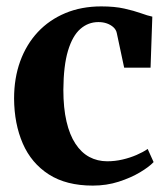

<svg xmlns="http://www.w3.org/2000/svg" viewBox="-20 -569 524 600"><path d="M270 11Q187 11 132.5 -24Q78 -59 51.2 -120.5Q24.5 -182 24 -261Q24 -325 43.2 -377.8Q62.5 -430.5 98.2 -468.8Q134 -507 184.2 -528Q234.5 -549 296.5 -549Q338.5 -549 368.5 -542.2Q398.5 -535.5 420 -527.8Q441.5 -520 456 -517L450.5 -357.5H368L345 -465.5Q343 -476 334.5 -483.8Q326 -491.5 314 -495.8Q302 -500 287.5 -500Q255.5 -500 231 -478.5Q206.5 -457 192.5 -410.5Q178.5 -364 178 -288.5Q178 -231.5 187.8 -189.5Q197.5 -147.5 215.8 -119.8Q234 -92 259.2 -78.5Q284.5 -65 315 -65Q339.5 -65 363 -70.5Q386.5 -76 406.8 -84.8Q427 -93.5 441.5 -103.5L460 -62.5Q446 -47.5 417.5 -30.5Q389 -13.5 351 -1.2Q313 11 270 11Z"/></svg>

Font: Merriweather 72pt
Style: Bold
Weight: 700
Version: Version 2.100